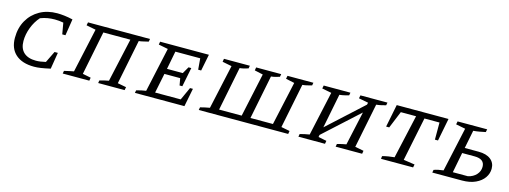

<svg xmlns="http://www.w3.org/2000/svg" viewBox="-14 -1161 4769 1798"><g transform="rotate(15 2371.0 -262.0)"><path d="M303 8Q188 8 124.5 -48Q61 -104 61 -208Q61 -304 102.5 -377Q144 -450 217 -491Q290 -532 386 -532Q417 -532 455.5 -527.5Q494 -523 537 -513L512 -353H481L462 -462Q421 -470 378 -470Q344 -470 310.5 -464.5Q277 -459 240 -445Q196 -396 171 -330Q146 -264 146 -200Q146 -127 187.5 -89Q229 -51 306 -51Q346 -51 400 -64L454 -175H486L460 -15Q406 -3 370 2.5Q334 8 303 8Z M848 -470 763 -46 843 -30 838 0H580L585 -27Q611 -33 633 -38Q655 -43 677 -47L771 -476L679 -494L685 -524H1286L1281 -497Q1249 -490 1229.5 -485Q1210 -480 1189 -478L1102 -46L1186 -30L1180 0H924L928 -26Q950 -32 971 -37.5Q992 -43 1016 -47L1110 -470Z M1280 0 1285 -26Q1309 -33 1332 -38Q1355 -43 1377 -46L1471 -477L1379 -495L1384 -524H1857L1825 -363H1796L1787 -471H1546L1512 -295H1665L1703 -361H1730L1693 -175H1666L1654 -243H1501L1462 -52H1710L1767 -177H1795L1760 0Z M2865 -497Q2842 -491 2820 -485.5Q2798 -480 2775 -478L2688 -46L2771 -30L2766 0H1899L1904 -27Q1928 -33 1949 -38Q1970 -43 1995 -47L2089 -476L1998 -494L2003 -524H2254L2249 -497Q2231 -491 2210 -485.5Q2189 -480 2167 -478L2082 -53H2301L2392 -476L2310 -494L2315 -524H2558L2553 -497Q2531 -490 2511.5 -485Q2492 -480 2471 -478L2386 -53H2604L2697 -476L2613 -494L2619 -524H2870Z M2865 0 2870 -27Q2897 -34 2917.5 -38.5Q2938 -43 2962 -47L3056 -476L2964 -494L2970 -524H3229L3224 -497Q3205 -492 3183.5 -486.5Q3162 -481 3134 -478L3068 -145L3408 -456L3413 -476L3320 -494L3326 -524H3588L3583 -497Q3564 -492 3542 -486.5Q3520 -481 3491 -478L3404 -46L3488 -30L3483 0H3226L3231 -27Q3253 -33 3275 -38.5Q3297 -44 3318 -47L3390 -375L3052 -67L3048 -46L3128 -30L3123 0Z M4180 -524 4137 -304H4107V-470H3961L3874 -46L3983 -30L3977 0H3666L3669 -27Q3698 -35 3726.5 -39.5Q3755 -44 3785 -47L3880 -470H3732L3664 -304H3634L3678 -524Z M4163 0 4168 -27Q4204 -41 4260 -47L4354 -476L4262 -494L4268 -524H4555L4549 -496Q4521 -490 4491 -484.5Q4461 -479 4432 -477L4397 -301H4532Q4607 -301 4649 -268Q4691 -235 4691 -178Q4691 -131 4663 -90.5Q4635 -50 4581 -25Q4527 0 4451 0ZM4348 -53H4494Q4544 -64 4574 -97Q4604 -130 4604 -173Q4604 -249 4506 -249H4386Z"/></g></svg>

Font: Piazzolla SC
Style: Italic
Weight: 400
Italic angle: -11.3°
Designer: Juan Pablo del Peral
Foundry: Huerta Tipografica
Version: Version 1.330